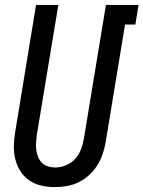

<svg xmlns="http://www.w3.org/2000/svg" viewBox="-20 -755 585 783"><path d="M205 8Q176 8 149 2Q122 -4 100 -19Q78 -34 63.5 -56.5Q49 -79 42.5 -105.5Q36 -132 36.5 -160Q37 -188 42 -217L127 -735H218L130 -204Q128 -189 127 -173.5Q126 -158 128 -143Q130 -128 135.5 -114.5Q141 -101 151 -91Q161 -81 175.5 -76.5Q190 -72 205 -72Q227 -72 249 -81Q271 -90 286.5 -107Q302 -124 310 -145.5Q318 -167 322 -189L412 -735H545L532 -655H490L411 -176Q407 -152 399 -128Q391 -104 377.5 -82Q364 -60 344.5 -42Q325 -24 302 -12.5Q279 -1 254 3.5Q229 8 205 8Z"/></svg>

Font: Iosevka Term Curly Medium
Style: Italic
Weight: 500
Italic angle: -9°
Designer: Belleve Invis
Foundry: Belleve Invis
Version: Version 32.3.0